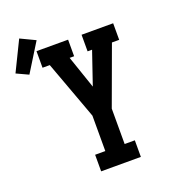

<svg xmlns="http://www.w3.org/2000/svg" viewBox="-270 -939 919 1045"><g transform="rotate(-20 189.5 -416.0)"><path d="M135 0V-96H194V-301L178 -345L70 -639H28V-735H211V-639H185L250 -449L315 -639H289V-735H472V-639H430L306 -301V-96H365V0ZM-52 -628 -121 -660 -37 -832 49 -791Z"/></g></svg>

Font: Iosevka Gothic
Style: Bold
Weight: 700
Monospace: yes
Designer: Belleve Invis
Foundry: Belleve Invis
Version: Version 15.5.1; ttfautohint (v1.8.4)